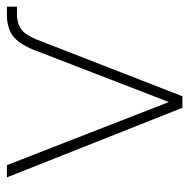

<svg xmlns="http://www.w3.org/2000/svg" viewBox="-16 -544 560 569"><g transform="rotate(-90 264.5 -260.0)"><path d="M229 0 22.9 -520H59.1L246.1 -40L396 -428.2Q413.6 -477.5 437.7 -498.8Q461.9 -520 504.9 -520H528.8V-490.2H507.8Q474.6 -490.2 457 -473.6Q439.5 -457 424.8 -415L263.2 0Z"/></g></svg>

Font: Rawline ExtraLight
Style: Regular
Weight: 275
Designer: Matt McInerney, Pablo Impallari, Rodrigo Fuenzalida
Foundry: Matt McInerney, Pablo Impallari, Rodrigo Fuenzalida
Version: Version 4.020;PS 004.020;hotconv 1.0.88;makeotf.lib2.5.64775